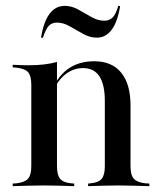

<svg xmlns="http://www.w3.org/2000/svg" viewBox="-20 -637 555 657"><path d="M131.5 -2.4Q103.2 -2.4 78.2 -1.6Q53.2 -0.8 23.4 0V-8.9L36.3 -9.7Q64.5 -12.9 75.8 -25.4Q87.1 -37.9 87.1 -68.5V-207.3H175V-68.5Q175 -37.9 185.9 -25Q196.8 -12.1 224.2 -9.7L233.9 -8.9V0Q204.8 -0.8 181 -1.6Q157.3 -2.4 131.5 -2.4ZM87.1 -207.3V-346.8Q87.1 -377.4 76.2 -389.9Q65.3 -402.4 34.7 -405.6L23.4 -406.5V-415.3Q41.9 -414.5 54.4 -414.1Q66.9 -413.7 79 -413.7Q106.5 -413.7 130.6 -416.5Q154.8 -419.4 175 -425V-415.3V-207.3ZM338.7 -207.3V-291.1Q338.7 -347.6 320.2 -375.8Q301.6 -404 264.5 -404Q229 -404 200.8 -380.2Q172.6 -356.5 153.2 -307.3L150.8 -312.1Q172.6 -371 210.1 -399.2Q247.6 -427.4 302.4 -427.4Q362.9 -427.4 394.8 -388.3Q426.6 -349.2 426.6 -276.6V-207.3ZM383.1 -2.4Q357.3 -2.4 333.5 -1.6Q309.7 -0.8 281.5 0V-8.9L289.5 -9.7Q316.9 -12.1 327.8 -25Q338.7 -37.9 338.7 -68.5V-207.3H426.6V-68.5Q426.6 -37.9 437.9 -25.4Q449.2 -12.9 477.4 -9.7L491.1 -8.9V0Q461.3 -0.8 435.9 -1.6Q410.5 -2.4 383.1 -2.4ZM311.3 -508.1Q287.9 -508.1 264.5 -521Q241.1 -533.9 219 -546.8Q196.8 -559.7 175 -559.7Q157.3 -559.7 146.8 -548.4Q136.3 -537.1 126.6 -507.3L120.2 -508.9Q129.8 -563.7 150 -590.3Q170.2 -616.9 201.6 -616.9Q225.8 -616.9 248.4 -604Q271 -591.1 293.1 -578.6Q315.3 -566.1 336.3 -566.1Q354.8 -566.1 365.7 -577.4Q376.6 -588.7 384.7 -616.9L391.1 -616.1Q382.3 -562.1 362.1 -535.1Q341.9 -508.1 311.3 -508.1Z"/></svg>

Font: Playfair 144pt SemiCondensed Medium
Style: Regular
Weight: 500
Width: 4
Designer: Claus Eggers Sørensen
Foundry: Claus Eggers Sørensen
Version: Version 2.203